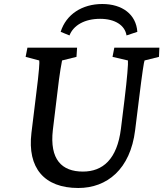

<svg xmlns="http://www.w3.org/2000/svg" viewBox="-20 -928 816 959"><path d="M117 -690 108 -644 176 -626C178 -619 176 -577 160 -452L137 -264C116 -89 201 11 371 11C514 11 631 -82 655 -278L674 -431C691 -570 699 -619 702 -626L774 -644L776 -690H551L542 -644L619 -626C621 -612 615 -537 602 -431L584 -285C565 -132 493 -71 394 -71C289 -71 227 -131 244 -279L265 -452C279 -576 288 -614 290 -626L362 -644L365 -690ZM283 -769 327 -751C347 -802 403 -834 480 -834C554 -834 604 -802 612 -751L666 -769C660 -856 591 -908 491 -908C390 -908 310 -856 283 -769Z"/></svg>

Font: TPK Tissa Web Medium
Style: Italic
Weight: 500
Italic angle: -7°
Designer: Jacques Le Bailly, Suppakit Chalermlarp | Katatrad Co.,Ltd.
Foundry: Jacques Le Bailly, Cadson Demak Co.,Ltd.
Version: Version 5.000;Glyphs 3.1.2 (3151)